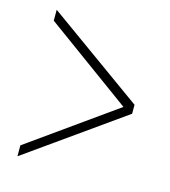

<svg xmlns="http://www.w3.org/2000/svg" viewBox="-85 -690 586 662"><g transform="rotate(15 208.0 -359.5)"><path d="M37 -621 381 -374V-342L37 -98V-137L346 -357L37 -582Z"/></g></svg>

Font: SpoqaHanSans
Style: Thin
Weight: 250
Designer: [Spoqa Han Sans] Dong-huui Kim \uAE40 \uB3D9 \uD718   [Noto Sans] Ryoko NISHIZUKA \u897F \u585A \u6DBC \u5B50  (kana & i
Foundry: Spoqa (http://bi.spoqa.com)
Version: Version 1.004;PS 1.004;hotconv 1.0.82;makeotf.lib2.5.63406